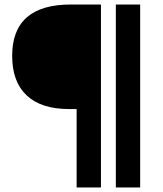

<svg xmlns="http://www.w3.org/2000/svg" viewBox="-20 -716 722 852"><path d="M320 116V-232H287Q163 -232 98.5 -292.5Q34 -353 34 -468Q34 -696 294 -696H428V116ZM602 -696V116H494V-696Z"/></svg>

Font: Amiko SemiBold
Style: Regular
Weight: 600
Designer: Pablo Impallari, Rodrigo Fuenzalida, Andres Torresi
Foundry: Impallari Type
Version: Version 1.001; ttfautohint (v1.3)